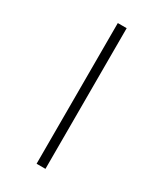

<svg xmlns="http://www.w3.org/2000/svg" viewBox="-242 -851 1007 1182"><g transform="rotate(30 261.0 -260.0)"><path d="M229 240H292V-760H229Z"/></g></svg>

Font: Noto Serif Khmer SemiCondensed SemiBold
Style: Regular
Weight: 600
Width: 4
Designer: Danh Hong and the Monotype Design Team
Foundry: Monotype Imaging Inc.
Version: Version 2.004